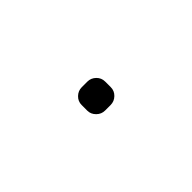

<svg xmlns="http://www.w3.org/2000/svg" viewBox="65 -795 869 869"><g transform="rotate(-45 500.0 -360.5)"><path d="M482.4 -285.2Q459 -285.2 441.9 -302.2Q424.8 -319.3 424.8 -341.8V-377.9Q424.8 -401.4 441.9 -418Q459 -434.6 482.4 -434.6H517.6Q541 -434.6 558.1 -418Q575.2 -401.4 575.2 -377.9V-341.8Q575.2 -318.4 558.1 -301.8Q541 -285.2 517.6 -285.2Z"/></g></svg>

Font: Rounded Mgen+ 2m medium
Style: Regular
Weight: 500
Designer: [Source Han Sans]
Ryoko NISHIZUKA  (kana & ideographs); Paul D. Hunt (Latin, Greek & Cyrillic); Wenlong ZHANG  (bopomofo
Version: Version 1.059.20150602